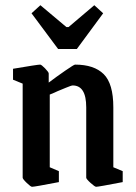

<svg xmlns="http://www.w3.org/2000/svg" viewBox="-20 -707 522 737"><path d="M67 -25V-386L30 -401V-443Q124 -459 134 -459Q139 -459 153 -444.5Q167 -430 167 -425V-390Q196 -412 230 -435.5Q264 -459 268 -459Q341 -459 378 -422.5Q415 -386 415 -295V-65L451 -50V-8Q358 10 349 10Q344 10 327.5 -5Q311 -20 311 -25V-295Q311 -379 259 -379Q254 -379 232.5 -370Q211 -361 201 -357Q191 -352 171 -344V-65L206 -50V-8Q113 10 103 10Q98 10 82.5 -5Q67 -20 67 -25ZM101 -656 135 -687 235 -603H243L342 -687L376 -656L275 -519H203Z"/></svg>

Font: Grenze Medium
Style: Regular
Weight: 500
Designer: Renata Polastri
Foundry: Omnibus-Type
Version: Version 1.002; ttfautohint (v1.8)